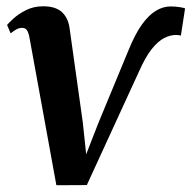

<svg xmlns="http://www.w3.org/2000/svg" viewBox="-20 -566 594 596"><path d="M379.5 -411.5Q399.5 -460.5 420.5 -489.8Q441.5 -519 463.8 -532.5Q486 -546 509.5 -546Q525 -546 538.2 -543.8Q551.5 -541.5 554.5 -540L541.5 -455.5Q538.5 -456.5 534.2 -457Q530 -457.5 526.5 -457.5Q508.5 -457.5 489.8 -448Q471 -438.5 451.2 -414Q431.5 -389.5 411 -343L249.5 8.5L155 9L72 -446.5Q69 -464 64 -471.8Q59 -479.5 49 -479.5Q38.5 -479.5 29.5 -474Q20.5 -468.5 13 -462.5L2 -488.5Q6 -494 21.5 -508.2Q37 -522.5 60.8 -534.5Q84.5 -546.5 114 -546.5Q152 -546.5 171.8 -528.8Q191.5 -511 196 -478.5L237 -186L247.5 -87L285.5 -184.5Z"/></svg>

Font: Merriweather 72pt SemiBold
Style: Italic
Weight: 600
Italic angle: -7.8°
Version: Version 2.101